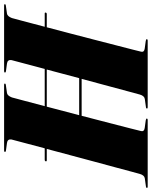

<svg xmlns="http://www.w3.org/2000/svg" viewBox="58 -818 740 936"><g transform="rotate(-90 428.0 -350.0)"><path d="M257 -32Q253.5 -17 272.5 -14.5L309 -9.5Q318 -8 318 -4.5Q318 0 310 0H-14Q-20 0 -20 -3.5Q-20 -8 -13.5 -8.5L26 -14Q41.5 -16 48 -38Q49.5 -43 57.8 -73.8Q66 -104.5 79 -153Q92 -201.5 107.8 -259.5Q123.5 -317.5 139.5 -377.8Q155.5 -438 170 -492H115Q108.5 -492 109.5 -497Q111 -502 117.5 -502H173Q190.5 -568.5 202.8 -614.2Q215 -660 216 -664Q219 -683.5 199 -686L162 -691Q155.5 -691.5 155.5 -696Q155.5 -700 162.5 -700H482.5Q488.5 -700 488.5 -696.5Q488.5 -692 482 -691.5L442.5 -686Q429.5 -684 421 -662Q420 -658.5 408 -613.5Q396 -568.5 378.5 -502H560Q577.5 -568.5 589.8 -614.2Q602 -660 603 -664Q606 -683.5 586 -686L549 -691Q542.5 -691.5 542.5 -696Q542.5 -700 549.5 -700H869.5Q875.5 -700 875.5 -696.5Q875.5 -692 869 -691.5L829.5 -686Q816.5 -684 808 -662Q807 -658.5 795 -613.5Q783 -568.5 765.5 -502H830Q836 -502 834.5 -497Q833.5 -492 827.5 -492H763Q748.5 -438 732.8 -377.2Q717 -316.5 701.8 -257.8Q686.5 -199 674 -149.8Q661.5 -100.5 653.2 -69Q645 -37.5 644 -32Q640.5 -17 659.5 -14.5L696 -9.5Q705 -8 705 -4.5Q705 0 697 0H373Q367 0 367 -3.5Q367 -8 373.5 -8.5L413 -14Q428.5 -16 435 -38Q436.5 -44 447.8 -85.2Q459 -126.5 475.8 -189.2Q492.5 -252 511.5 -322H331.5Q313 -251 296.5 -187.2Q280 -123.5 269.2 -81Q258.5 -38.5 257 -32ZM334.5 -334H515Q525.5 -374.5 536.5 -414.8Q547.5 -455 557 -492H376Q356.5 -418.5 334.5 -334Z"/></g></svg>

Font: Fraunces 144pt Black
Style: Italic
Weight: 900
Italic angle: -16°
Version: Version 1.000;[0bf87f6ff]